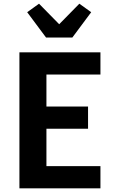

<svg xmlns="http://www.w3.org/2000/svg" viewBox="-20 -1018 640 1038"><path d="M85 0V-735H523V-615H231V-442H456V-322H231V-120H523V0ZM229 -815 127 -952 191 -998 300 -887 409 -998 473 -952 371 -815Z"/></svg>

Font: Iosevka Heavy Extended
Style: Regular
Weight: 900
Width: 7
Monospace: yes
Designer: Belleve Invis
Foundry: Belleve Invis
Version: Version 32.5.0; ttfautohint (v1.8.4)